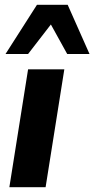

<svg xmlns="http://www.w3.org/2000/svg" viewBox="-20 -780 393 800"><path d="M19 0 97 -491H248L170 0ZM3 -555 134 -760H262L353 -555H260L192 -678L97 -555Z"/></svg>

Font: Nunito Sans ExtraBold
Style: Italic
Weight: 800
Italic angle: -9°
Designer: Vernon Adams
Foundry: Vernon Adams
Version: Version 3.006; ttfautohint (v1.8.3)